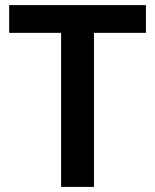

<svg xmlns="http://www.w3.org/2000/svg" viewBox="-20 -734 609 754"><path d="M349 0V-605H553V-714H16V-605H220V0Z"/></svg>

Font: Noto Sans Lao SemiBold
Style: Regular
Weight: 600
Designer: Monotype Design Team
Foundry: Monotype Imaging Inc.
Version: Version 2.003